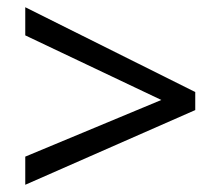

<svg xmlns="http://www.w3.org/2000/svg" viewBox="-20 -628 612 532"><path d="M50 -194 427 -351 50 -530V-608L521 -373V-323L50 -116Z"/></svg>

Font: lguzrati25
Style: Book
Weight: 400
Designer: Jelle Bosma - Monotype Design Team, Universal Thirst
Foundry: Monotype Imaging Inc.
Version: Version 2.106